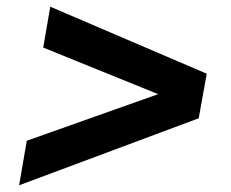

<svg xmlns="http://www.w3.org/2000/svg" viewBox="-20 -547 689 573"><path d="M37 6 573 -194 597 -327 130 -527 109 -405 452 -266 60 -127Z"/></svg>

Font: Archivo ExtraBold
Style: Italic
Weight: 800
Italic angle: -10°
Designer: Hector Gatti
Foundry: Omnibus-Type
Version: Version 2.001